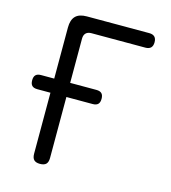

<svg xmlns="http://www.w3.org/2000/svg" viewBox="-110 -820 820 919"><g transform="rotate(15 300.0 -360.0)"><path d="M172 10Q152 10 142.5 0.5Q133 -9 133 -30V-332H68Q50 -332 41.5 -340.5Q33 -349 33 -367Q33 -385 41.5 -393.5Q50 -402 68 -402H133V-655Q133 -693 151 -711.5Q169 -730 207 -730H516Q534 -730 543 -721Q552 -712 552 -694Q552 -676 543 -667Q534 -658 516 -658H249Q231 -658 221.5 -648.5Q212 -639 212 -621V-402H342Q360 -402 368.5 -393.5Q377 -385 377 -367Q377 -349 368.5 -340.5Q360 -332 342 -332H212V-30Q212 -9 202.5 0.5Q193 10 172 10Z"/></g></svg>

Font: Maple Mono Normal NL Light
Style: Regular
Weight: 300
Monospace: yes
Designer: subframe7536
Version: Version 7.000